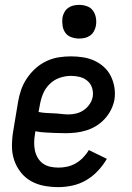

<svg xmlns="http://www.w3.org/2000/svg" viewBox="-20 -759 540 787"><path d="M219 8Q189 8 160 2.5Q131 -3 106.5 -17Q82 -31 64.5 -53.5Q47 -76 38 -103Q29 -130 29 -160Q29 -190 34 -221L54 -341Q58 -366 66.5 -390.5Q75 -415 90 -437.5Q105 -460 125.5 -478.5Q146 -497 170.5 -508.5Q195 -520 220.5 -524Q246 -528 271 -528Q296 -528 321 -524Q346 -520 367.5 -510Q389 -500 406.5 -484Q424 -468 434.5 -446.5Q445 -425 449 -400.5Q453 -376 449 -350Q445 -329 435 -309Q425 -289 409.5 -272Q394 -255 374.5 -243Q355 -231 334 -224.5Q313 -218 291.5 -215.5Q270 -213 249 -213Q238 -213 228 -213.5Q218 -214 207 -214H205Q185 -215 165 -216Q145 -217 125 -221L123 -207Q120 -190 120 -173Q120 -156 123.5 -140.5Q127 -125 135.5 -111Q144 -97 157 -88Q170 -79 186.5 -75.5Q203 -72 220 -72Q238 -72 256 -76Q274 -80 290.5 -89.5Q307 -99 321 -113.5Q335 -128 344 -144L418 -108Q403 -82 381.5 -59Q360 -36 333.5 -20.5Q307 -5 277.5 1.5Q248 8 219 8ZM261 -290Q277 -290 293 -294Q309 -298 323 -307.5Q337 -317 347 -331.5Q357 -346 360 -362Q363 -381 357.5 -398.5Q352 -416 338.5 -427.5Q325 -439 307.5 -443.5Q290 -448 271 -448Q248 -448 224.5 -440Q201 -432 183 -414Q165 -396 156 -373.5Q147 -351 143 -327L138 -300Q153 -297 168.5 -296Q184 -295 199.5 -294.5Q215 -294 230.5 -292Q246 -290 261 -290ZM304 -601Q288 -601 272.5 -606.5Q257 -612 248 -624.5Q239 -637 236.5 -653.5Q234 -670 236 -687Q238 -698 244 -709Q250 -720 260 -727Q270 -734 281.5 -736.5Q293 -739 305 -739Q321 -739 336.5 -733.5Q352 -728 361 -715.5Q370 -703 373 -686.5Q376 -670 373 -653Q371 -642 365 -631Q359 -620 349 -613Q339 -606 327.5 -603.5Q316 -601 304 -601Z"/></svg>

Font: Iosevka SS18 Medium
Style: Italic
Weight: 500
Italic angle: -9°
Monospace: yes
Designer: Belleve Invis
Foundry: Belleve Invis
Version: Version 25.1.1; ttfautohint (v1.8.4)